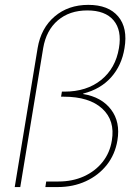

<svg xmlns="http://www.w3.org/2000/svg" viewBox="-20 -757 556 777"><path d="M39.6 0 132.3 -562.5Q146 -643.6 201.2 -690.4Q256.3 -737.3 337.4 -737.3Q418.9 -737.3 458.3 -690.4Q497.6 -643.6 483.9 -562.5Q472.7 -492.2 429.7 -444.1Q386.7 -396 316.9 -378.4L316.4 -376.5Q391.1 -364.3 429.4 -313.7Q467.8 -263.2 455.1 -188.5Q445.8 -132.3 412.4 -89.8Q378.9 -47.4 327.6 -23.7Q276.4 0 213.4 0H163.6L167 -22.5H216.8Q273.4 -22.5 319.3 -43.2Q365.2 -64 395 -101.3Q424.8 -138.7 432.6 -188.5Q446.3 -269 393.8 -317.4Q341.3 -365.7 237.8 -365.7H227.1L230.5 -386.2H241.2Q330.6 -386.2 389.2 -433.3Q447.8 -480.5 461.4 -562.5Q473.6 -634.3 439.7 -674.6Q405.8 -714.8 333.5 -714.8Q261.2 -714.8 214.1 -674.6Q167 -634.3 154.8 -562.5L62 0Z"/></svg>

Font: Inter Display Thin
Style: Italic
Weight: 100
Italic angle: -9.39999°
Designer: Rasmus Andersson
Foundry: rsms
Version: Version 4.000;git-a52131595